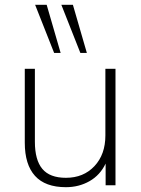

<svg xmlns="http://www.w3.org/2000/svg" viewBox="-20 -770 585 798"><path d="M254 8Q168 8 125.5 -39Q83 -86 83 -177V-484H125V-181Q125 -105 156 -68Q187 -31 254 -31Q327 -31 372.5 -79.5Q418 -128 418 -207V-484H460V0H419V-90Q396 -42 352 -17Q308 8 254 8ZM314 -550 235 -750H283L341 -550ZM205 -550 126 -750H174L232 -550Z"/></svg>

Font: Nunito Sans ExtraLight
Style: Regular
Weight: 200
Designer: Vernon Adams
Foundry: Vernon Adams
Version: Version 3.006; ttfautohint (v1.8.3)